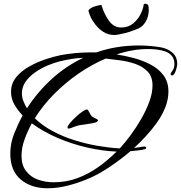

<svg xmlns="http://www.w3.org/2000/svg" viewBox="-20 -966 967 1026"><path d="M234 40Q146 40 90.5 -7Q35 -54 35 -145Q35 -200 55.5 -251.5Q76 -303 101 -349Q76 -375 57.5 -406.5Q39 -438 39 -475Q39 -520 66.5 -553.5Q94 -587 136 -610.5Q178 -634 223 -649Q268 -664 303 -671Q383 -686 463 -686H495Q549 -705 606 -714Q663 -723 720 -723Q750 -723 780.5 -720.5Q811 -718 840 -713Q875 -707 901 -685Q927 -663 927 -624Q927 -617 923.5 -602.5Q920 -588 914 -575.5Q908 -563 900 -563Q892 -563 892 -571Q892 -576 902 -589Q912 -602 912 -624Q912 -651 898 -667.5Q884 -684 862 -691.5Q840 -699 816 -701.5Q792 -704 772 -704Q729 -704 686.5 -696.5Q644 -689 603 -675Q644 -669 692 -656.5Q740 -644 783 -622Q826 -600 853 -564.5Q880 -529 880 -477Q880 -434 863 -391.5Q846 -349 818 -310Q790 -271 758 -236.5Q726 -202 696 -175Q707 -176 726 -179.5Q745 -183 752 -183Q761 -183 761 -176Q761 -171 755 -169Q736 -164 716.5 -162Q697 -160 677 -158Q627 -115 563 -72Q499 -29 437 -5Q390 14 337.5 27Q285 40 234 40ZM124 -387Q179 -473 255.5 -543Q332 -613 425 -657Q394 -656 362.5 -651Q331 -646 299 -638Q270 -631 235.5 -616.5Q201 -602 169.5 -580.5Q138 -559 117.5 -530.5Q97 -502 97 -466Q97 -445 105.5 -424.5Q114 -404 124 -387ZM620 -173Q647 -202 677 -242.5Q707 -283 734 -329.5Q761 -376 778 -422.5Q795 -469 795 -509Q795 -556 769.5 -583Q744 -610 704.5 -624Q665 -638 622 -643.5Q579 -649 545 -653Q471 -622 400 -573Q329 -524 269 -463.5Q209 -403 166 -334Q206 -295 261 -265.5Q316 -236 378.5 -216.5Q441 -197 503 -186.5Q565 -176 620 -173ZM347 -279Q341 -279 341 -285Q341 -293 354 -308.5Q367 -324 385 -341Q403 -358 420 -369.5Q437 -381 445 -381Q449 -381 452 -375Q457 -367 460.5 -359.5Q464 -352 471 -344Q476 -340 490 -333.5Q504 -327 504 -323Q504 -320 501 -318Q498 -316 496 -314Q492 -311 474 -307.5Q456 -304 437.5 -301.5Q419 -299 412 -298Q396 -296 382.5 -290.5Q369 -285 354 -280Q352 -279 347 -279ZM267 8Q334 8 393.5 -14Q453 -36 505.5 -73.5Q558 -111 603 -156Q528 -159 446.5 -177.5Q365 -196 288 -229Q211 -262 150 -307Q129 -269 112 -223Q95 -177 95 -133Q95 -83 119.5 -51.5Q144 -20 183 -6Q222 8 267 8ZM591 -779Q558 -779 532.5 -795.5Q507 -812 489 -835.5Q471 -859 462 -880Q453 -901 453 -911Q462 -923 481 -930Q500 -937 522 -940Q537 -889 563 -854Q589 -819 627 -819Q666 -819 692 -841Q718 -863 732 -892Q746 -921 748 -943Q751 -946 756 -946Q765 -946 772 -939Q775 -926 775 -912Q775 -878 757.5 -848.5Q740 -819 705 -808Q685 -800 672.5 -796Q660 -792 647.5 -789Q635 -786 615 -782Q603 -779 591 -779Z"/></svg>

Font: My Soul
Style: Regular
Weight: 400
Designer: Robert E. Leuschke
Foundry: Robert E. Leuschke
Version: Version 1.010; ttfautohint (v1.8.4.7-5d5b)